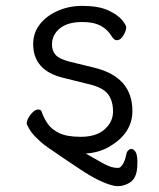

<svg xmlns="http://www.w3.org/2000/svg" viewBox="-20 -506 540 654"><path d="M365 126Q320 115 255 72Q184 25 156 5Q128 -13 111 -30Q90 -49 80.5 -65.5Q71 -82 71 -85Q71 -99 84.5 -116Q98 -133 110 -133Q120 -133 122 -125Q129 -104 142.5 -84.5Q156 -65 182 -52.5Q208 -40 255 -40Q308 -40 336.5 -65.5Q365 -91 365 -126Q365 -162 348.5 -184.5Q332 -207 286 -218.5Q240 -230 195 -241Q93 -266 93 -356Q93 -394 115.5 -423Q138 -452 176.5 -469Q215 -486 260 -486Q316 -486 349 -470.5Q382 -455 396 -437.5Q410 -420 410 -413Q410 -407 406.5 -397.5Q403 -388 395.5 -378.5Q388 -369 377 -369Q369 -369 360 -383Q336 -422 289 -429Q275 -431 260 -431Q210 -431 183.5 -409Q157 -387 157 -354Q157 -333 169.5 -319Q182 -305 217 -296L303 -275Q431 -243 431 -128Q431 -50 348 -4Q316 14 272 17Q310 38 325 47Q353 63 369.5 65Q386 67 389 64Q404 52 410 21Q412 7 422.5 2.5Q433 -2 441.5 11Q450 24 447.5 63Q445 102 422 116Q394 133 365 126Z"/></svg>

Font: LXGW WenKai Mono Lite
Style: Regular
Weight: 400
Monospace: yes
Designer: LXGW / Fontworks Inc.
Foundry: LXGW / Fontworks Inc.
Version: Version 1.520; June 14, 2025